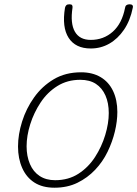

<svg xmlns="http://www.w3.org/2000/svg" viewBox="-20 -856 640 895"><path d="M234 19Q178 19 140.5 -5Q103 -29 83.5 -73Q64 -117 64 -173Q64 -229 83 -289.5Q102 -350 139 -402Q176 -454 230.5 -486.5Q285 -519 358 -519Q411 -519 449 -496.5Q487 -474 507 -432Q527 -390 527 -334Q527 -291 515.5 -243Q504 -195 481.5 -148.5Q459 -102 423.5 -64.5Q388 -27 341 -4Q294 19 234 19ZM237 -16Q299 -16 345.5 -46Q392 -76 423 -124Q454 -172 470.5 -226.5Q487 -281 487 -329Q487 -376 471.5 -411Q456 -446 427 -465Q398 -484 354 -484Q294 -484 247.5 -455Q201 -426 169.5 -378.5Q138 -331 121 -277Q104 -223 104 -174Q104 -128 119.5 -91.5Q135 -55 165 -35.5Q195 -16 237 -16ZM403 -630Q332 -630 300 -679.5Q268 -729 283 -820Q285 -828 289.5 -832Q294 -836 304 -836Q313 -836 316 -832Q319 -828 318 -820Q307 -747 329 -708.5Q351 -670 403 -670Q463 -670 506 -708.5Q549 -747 563 -820Q564 -828 569.5 -832Q575 -836 584 -836Q593 -836 597 -832Q601 -828 599 -820Q587 -760 558 -717.5Q529 -675 489.5 -652.5Q450 -630 403 -630Z"/></svg>

Font: Playwrite AU QLD Thin
Style: Regular
Weight: 250
Designer: Veronika Burian, José Scaglione
Foundry: TypeTogether
Version: Version 1.002